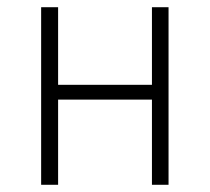

<svg xmlns="http://www.w3.org/2000/svg" viewBox="-20 -512 581 532"><path d="M94 0V-492H141V-277H401V-492H447V0H401V-236H141V0Z"/></svg>

Font: Nunito Sans 7pt Condensed ExtraLight
Style: Regular
Weight: 250
Width: 3
Designer: Vernon Adams
Foundry: Vernon Adams
Version: Version 3.101;gftools[0.9.27]